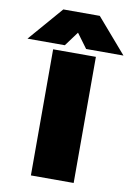

<svg xmlns="http://www.w3.org/2000/svg" viewBox="-212 -985 731 1048"><g transform="rotate(10 153.0 -461.5)"><path d="M52 -923H254L419 -732H212L153 -812L94 -732H-113ZM35 -699H272V0H35Z"/></g></svg>

Font: Prompt Black
Style: Regular
Weight: 900
Designer: Katatrad Team
Foundry: CadsonDemak
Version: Version 1.000